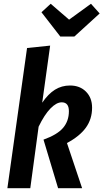

<svg xmlns="http://www.w3.org/2000/svg" viewBox="-20 -995 547 1015"><path d="M460.9 -975.1 506.8 -923.8 373 -801.8H298.8L199.2 -930.2L248 -975.1L345.2 -891.1ZM245.1 -753.9 203.1 -452.1Q234.9 -498.5 270.5 -520.8Q306.2 -543 350.1 -543Q402.3 -543 434.6 -510.5Q466.8 -478 466.8 -425.8Q466.8 -365.7 434.1 -320.3Q401.4 -274.9 334 -238.8L414.1 0H287.1L210 -256.8Q283.2 -283.2 313.7 -319.3Q344.2 -355.5 344.2 -407.2Q344.2 -454.1 306.2 -454.1Q278.3 -454.1 246.6 -421.4Q214.8 -388.7 184.1 -325.2L140.1 0H19L123 -741.2Z"/></svg>

Font: Fira Sans Compressed Medium
Style: Italic
Weight: 500
Width: 3
Italic angle: -8°
Designer: Carrois Corporate & Edenspiekermann AG
Foundry: Carrois Corporate GbR & Edenspiekermann AG
Version: Version 4.203;PS 004.203;hotconv 1.0.88;makeotf.lib2.5.64775